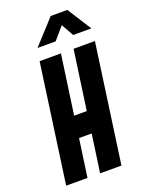

<svg xmlns="http://www.w3.org/2000/svg" viewBox="-178 -1061 853 1142"><g transform="rotate(-20 248.5 -490.0)"><path d="M35 0 140 -750H275L222 -375H302L355 -750H490L385 0H250L284 -240H204L170 0ZM155 -828 294 -980H399L496 -828H381L337 -906L270 -828Z"/></g></svg>

Font: Mohave
Style: Bold Italic
Weight: 700
Italic angle: -8°
Designer: Gumpita Rahayu
Foundry: Tokotype
Version: Version 2.003; ttfautohint (v1.8.3)